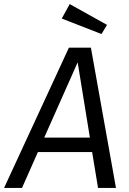

<svg xmlns="http://www.w3.org/2000/svg" viewBox="-49 -922 635 942"><path d="M432 0 403 -176H137L59 0H-29L289 -688H397L520 0ZM168 -247H392L332 -616ZM293 -902 476 -800 449 -755 254 -831Z"/></svg>

Font: Fira Sans TEST Book
Style: Italic
Weight: 350
Italic angle: -8°
Designer: Carrois Corporate & Edenspiekermann AG
Foundry: Carrois Corporate GbR & Edenspiekermann AG
Version: Version 4.201